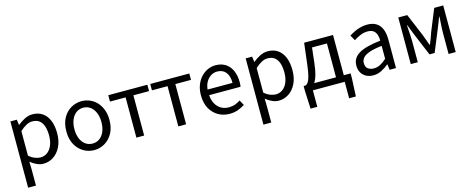

<svg xmlns="http://www.w3.org/2000/svg" viewBox="-37 -1245 5303 2162"><g transform="rotate(-15 2614.5 -164.0)"><path d="M92.1 229V-543.4H167L175.7 -480.5H178.1Q215.2 -511.1 259.5 -533.9Q303.9 -556.8 350.9 -556.8Q421.4 -556.8 469.5 -522.3Q517.7 -487.8 542.3 -426.1Q566.8 -364.3 566.8 -280Q566.8 -187.5 533.5 -121.5Q500.3 -55.6 446.7 -21.1Q393.1 13.4 330.9 13.4Q294.3 13.4 256.2 -3.3Q218.1 -20 181.2 -49.9L183.5 45.2V229ZM316.3 -63.7Q361 -63.7 396.3 -89.4Q431.6 -115.2 451.9 -163.6Q472.3 -212 472.3 -278.8Q472.3 -339.2 457.7 -384.5Q443.1 -429.8 411.8 -454.9Q380.5 -480.1 328.4 -480.1Q294.3 -480.1 258.6 -461.3Q223 -442.4 183.5 -405.9V-119.9Q220.4 -88.7 255 -76.2Q289.6 -63.7 316.3 -63.7Z M923.1 13.4Q856.6 13.4 799 -20.3Q741.4 -54 706.5 -117.6Q671.6 -181.2 671.6 -271Q671.6 -361.9 706.5 -425.7Q741.4 -489.4 799 -523.1Q856.6 -556.8 923.1 -556.8Q972.9 -556.8 1018.3 -537.7Q1063.7 -518.6 1098.8 -481.9Q1133.8 -445.3 1154 -392.1Q1174.3 -338.9 1174.3 -271Q1174.3 -181.2 1139.1 -117.6Q1103.8 -54 1046.7 -20.3Q989.7 13.4 923.1 13.4ZM923.1 -62.9Q970.2 -62.9 1005.7 -88.9Q1041.2 -114.9 1061 -161.8Q1080.7 -208.7 1080.7 -271Q1080.7 -333.8 1061 -380.8Q1041.2 -427.8 1005.7 -454.2Q970.2 -480.5 923.1 -480.5Q876.1 -480.5 840.6 -454.2Q805.1 -427.8 785.4 -380.8Q765.8 -333.8 765.8 -271Q765.8 -208.7 785.4 -161.8Q805.1 -114.9 840.6 -88.9Q876.1 -62.9 923.1 -62.9Z M1415.5 0V-469H1233.4V-543.4H1688.9V-469H1506.2V0Z M1904.5 0V-469H1722.4V-543.4H2177.9V-469H1995.2V0Z M2500.7 13.4Q2428.5 13.4 2369.4 -20.6Q2310.3 -54.6 2275.4 -118.2Q2240.6 -181.9 2240.6 -271Q2240.6 -337.5 2260.6 -390.1Q2280.7 -442.7 2315.5 -480.1Q2350.4 -517.6 2394 -537.2Q2437.6 -556.8 2484.4 -556.8Q2553.6 -556.8 2601.8 -525.7Q2650 -494.5 2675.4 -437.1Q2700.9 -379.7 2700.9 -301.7Q2700.9 -287.4 2699.9 -274.1Q2699 -260.7 2696.6 -249.7H2330.9Q2334 -192.4 2357.3 -149.8Q2380.7 -107.2 2420.1 -83.5Q2459.4 -59.8 2511.3 -59.8Q2550.8 -59.8 2583.5 -71.2Q2616.1 -82.7 2646.5 -103.1L2679.3 -42.5Q2643.8 -19.4 2600 -3Q2556.2 13.4 2500.7 13.4ZM2329.7 -315.5H2620.7Q2620.7 -397.1 2585.2 -440.3Q2549.8 -483.6 2485.5 -483.6Q2447.5 -483.6 2414.1 -463.9Q2380.7 -444.3 2358.2 -406.9Q2335.7 -369.6 2329.7 -315.5Z M2835.1 229V-543.4H2910L2918.7 -480.5H2921.1Q2958.2 -511.1 3002.5 -533.9Q3046.9 -556.8 3093.9 -556.8Q3164.4 -556.8 3212.5 -522.3Q3260.7 -487.8 3285.3 -426.1Q3309.8 -364.3 3309.8 -280Q3309.8 -187.5 3276.5 -121.5Q3243.3 -55.6 3189.7 -21.1Q3136.1 13.4 3073.9 13.4Q3037.3 13.4 2999.2 -3.3Q2961.1 -20 2924.2 -49.9L2926.5 45.2V229ZM3059.3 -63.7Q3104 -63.7 3139.3 -89.4Q3174.6 -115.2 3194.9 -163.6Q3215.3 -212 3215.3 -278.8Q3215.3 -339.2 3200.7 -384.5Q3186.1 -429.8 3154.8 -454.9Q3123.5 -480.1 3071.4 -480.1Q3037.3 -480.1 3001.6 -461.3Q2966 -442.4 2926.5 -405.9V-119.9Q2963.4 -88.7 2998 -76.2Q3032.6 -63.7 3059.3 -63.7Z M3473 0V192.1H3394.4L3385 -16.5V-74.3H3932.5V-16.5L3922.8 192.1H3844.2V0ZM3762.5 -27.6V-469H3588.7L3567.8 -285.3Q3559.2 -210 3545.1 -160.5Q3531.1 -111 3513.1 -81.9Q3495.2 -52.8 3474.6 -39.1Q3454 -25.4 3432.5 -20.8L3411 -74.3Q3426.8 -83 3440 -102.5Q3453.1 -122 3465.2 -168.5Q3477.4 -214.9 3487.6 -302.5L3516.6 -543.4H3853.3V-27.6Z M4176.2 13.4Q4130.9 13.4 4095.1 -4.9Q4059.2 -23.2 4038.4 -57.9Q4017.6 -92.5 4017.6 -141.3Q4017.6 -230.1 4097.5 -277.5Q4177.3 -325 4350.7 -344.2Q4351.1 -379.4 4341.8 -410.5Q4332.5 -441.7 4308.2 -461.5Q4283.9 -481.3 4239 -481.3Q4191.6 -481.3 4150.1 -462.8Q4108.7 -444.3 4076 -422.7L4040.9 -486Q4066 -502.3 4098.8 -518.5Q4131.6 -534.7 4170.9 -545.7Q4210.1 -556.8 4253.5 -556.8Q4320.2 -556.8 4361.8 -529.1Q4403.3 -501.4 4422.7 -451.5Q4442.1 -401.6 4442.1 -334V0H4367.2L4359.5 -64.9H4355.7Q4317.6 -32.7 4272.3 -9.7Q4226.9 13.4 4176.2 13.4ZM4201.8 -60.6Q4241 -60.6 4276.3 -79Q4311.5 -97.4 4350.7 -132.4V-283.2Q4259.7 -273.1 4205.8 -254.3Q4152 -235.5 4129 -209.1Q4106.1 -182.6 4106.1 -147.4Q4106.1 -100.4 4133.9 -80.5Q4161.6 -60.6 4201.8 -60.6Z M4614.1 0V-543.4H4718.5L4825.8 -287.8Q4838.6 -253.8 4850.9 -221.2Q4863.1 -188.6 4874.6 -155.5H4879.6Q4892.6 -188.6 4905.5 -221.2Q4918.3 -253.8 4928.9 -287.8L5033 -543.4H5138V0H5055V-245.5Q5055 -269.7 5056.7 -302.7Q5058.4 -335.7 5060.8 -370.1Q5063.1 -404.5 5064.9 -432.2H5060.5Q5048.5 -400.3 5035.3 -367.3Q5022 -334.2 5010 -304L4906.3 -51.4H4846.1L4740.4 -304Q4728.4 -334.2 4715.1 -367.5Q4701.9 -400.7 4690.5 -432.2H4685.9Q4687.6 -404.5 4689.8 -370.1Q4692 -335.7 4694 -302.7Q4695.9 -269.7 4695.9 -245.5V0Z"/></g></svg>

Font: Noto Sans SC Thin
Style: Regular
Weight: 100
Designer: Ryoko NISHIZUKA 西塚涼子 (kana, bopomofo & ideographs); Paul D. Hunt (Latin, Greek & Cyrillic); Sandoll Communications 산돌커뮤니
Foundry: Adobe
Version: Version 2.004-H2;hotconv 1.0.118;makeotfexe 2.5.65603